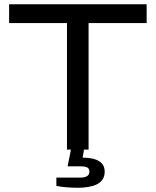

<svg xmlns="http://www.w3.org/2000/svg" viewBox="-20 -706 736 906"><path d="M296 0V-597H23V-686H672V-597H398V0ZM350 180Q323 180 295.5 178Q268 176 246 171V132H360Q380 132 391 125Q402 118 402 104Q402 91 393 85Q384 79 361 79H299L318 -16H379L370 38Q399 38 422.5 44Q446 50 460 64.5Q474 79 474 104Q474 127 463 142Q452 157 434.5 165Q417 173 394.5 176.5Q372 180 350 180Z"/></svg>

Font: Archivo SemiExpanded
Style: Regular
Weight: 400
Width: 6
Designer: Hector Gatti
Foundry: Omnibus-Type
Version: Version 2.001